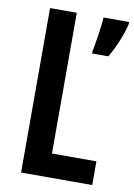

<svg xmlns="http://www.w3.org/2000/svg" viewBox="-82 -767 575 821"><g transform="rotate(10 205.5 -357.0)"><path d="M68 0H377V-103H184V-714H68ZM411 -704V-714H300C299 -679 285 -593 279 -566V-554H349C373 -593 400 -656 411 -704Z"/></g></svg>

Font: Noto Sans Devanagari ExtraCondensed SemiBold
Style: Regular
Weight: 600
Width: 2
Designer: Jelle Bosma - Monotype Design Team
Foundry: Monotype Imaging Inc.
Version: Version 2.004